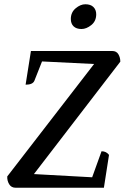

<svg xmlns="http://www.w3.org/2000/svg" viewBox="-20 -880 584 900"><path d="M53 0Q33 0 23 -16.5Q13 -33 14 -53L421 -580L177 -592L141 -501Q133 -483 100 -483L125 -641H506Q526 -641 535 -625.5Q544 -610 544 -591L139 -64L412 -49L456 -171Q478 -171 491 -154L467 0ZM362 -744Q338 -744 325 -756.5Q312 -769 312 -791Q312 -822 334.5 -841Q357 -860 380 -860Q405 -860 418 -847Q431 -834 431 -813Q431 -781 408 -762.5Q385 -744 362 -744Z"/></svg>

Font: Petrona Medium
Style: Italic
Weight: 500
Italic angle: -9°
Designer: Ringo R. Seeber
Foundry: Ringo R. Seeber
Version: Version 2.001; ttfautohint (v1.8.3)